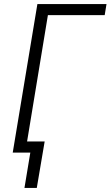

<svg xmlns="http://www.w3.org/2000/svg" viewBox="-20 -755 547 950"><path d="M101 175 130 0H43L165 -735H507L498 -680H217L114 -55H201L162 175Z"/></svg>

Font: Iosevka SS04 Light Oblique
Style: Regular
Weight: 300
Italic angle: -9°
Monospace: yes
Designer: Belleve Invis
Foundry: Belleve Invis
Version: Version 19.0.0; ttfautohint (v1.8.4)